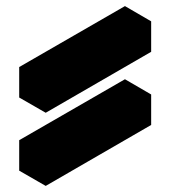

<svg xmlns="http://www.w3.org/2000/svg" viewBox="-20 -640 560 630"><path d="M130 -130 476 -330V-230L130 -30ZM130 -370 476 -570V-470L130 -270ZM476 -330 130 -130 43 -180 390 -380ZM130 -130V-30L43 -80V-180ZM476 -570 130 -370 43 -420 390 -620ZM130 -370V-270L43 -320V-420Z"/></svg>

Font: Nabla
Style: Regular
Weight: 400
Designer: Arthur Reinders Folmer
Foundry: Typearture
Version: Version 1.002